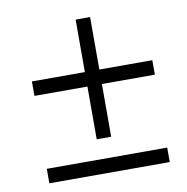

<svg xmlns="http://www.w3.org/2000/svg" viewBox="-73 -700 750 771"><g transform="rotate(-10 302.0 -314.5)"><path d="M344 -356V-141H285V-356H69V-415H285V-629H344V-415H560V-356ZM67 0V-59H558V0Z"/></g></svg>

Font: Isabella Sans
Style: Italic
Weight: 400
Italic angle: -12°
Designer: Christian Thalmann (Catharsis Fonts), Cristiano Sobral
Foundry: The Isabella Sans Project Authors
Version: Version 2.026; ttfautohint (v1.8.4.7-5d5b-dirty)